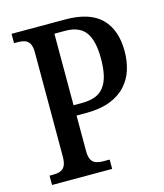

<svg xmlns="http://www.w3.org/2000/svg" viewBox="-108 -795 747 876"><g transform="rotate(-15 265.5 -357.0)"><path d="M29 0V-44H46Q65 -44 79.5 -49Q94 -54 102 -69Q110 -84 110 -114V-604Q110 -633 101.5 -647Q93 -661 79 -665.5Q65 -670 48 -670H29V-714H283Q398 -714 452.5 -659.5Q507 -605 507 -504Q507 -459 494.5 -418Q482 -377 453 -345Q424 -313 377.5 -295Q331 -277 264 -277H219V-109Q219 -81 227.5 -67Q236 -53 250.5 -48.5Q265 -44 282 -44H313V0ZM256 -326Q293 -326 319 -335.5Q345 -345 361.5 -366Q378 -387 386 -420Q394 -453 394 -500Q394 -584 365 -624Q336 -664 269 -664H218V-326Z"/></g></svg>

Font: Noto Serif Khmer Condensed Medium
Style: Regular
Weight: 500
Width: 3
Designer: Danh Hong and the Monotype Design Team
Foundry: Monotype Imaging Inc.
Version: Version 2.004